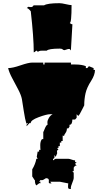

<svg xmlns="http://www.w3.org/2000/svg" viewBox="-20 -1138 662 1222"><path d="M360.8 -828.6Q289.6 -828.6 277.3 -815.4Q261.7 -815.4 245.1 -815.4Q228.5 -815.4 219.7 -806.6Q219.7 -815.4 210.4 -815.4Q199.7 -804.7 194.8 -804.7Q194.8 -899.4 175.8 -1066.4Q174.3 -1067.9 168.9 -1074.2Q158.2 -1086.4 150.4 -1086.4L159.7 -1094.7L176.8 -1092.8Q188 -1092.8 193.8 -1104H260.3Q281.7 -1117.7 358.9 -1117.7Q372.6 -1117.7 398.4 -1111.6Q424.3 -1105.5 435.5 -1105.5Q435.5 -991.7 423.8 -991.7Q433.1 -983.4 440.9 -983.4L431.2 -816.9L423.3 -826.2H414.1L390.6 -818.8Q383.3 -818.8 378.4 -823.7Q373.5 -828.6 360.8 -828.6ZM290.5 22 291 9.8Q291 -3.9 272.5 -3.9Q271.5 -3.9 262.2 2.4Q252.9 8.8 247.3 8.8Q241.7 8.8 237.8 7.8L229 18.6H237.8L236.3 29.3L231 27.3L211.4 42Q202.1 33.7 202.1 7.8L200.7 8.8L185.1 -15.1V-60.1Q205.1 -92.8 211.4 -127.4H219.7L213.9 -139.6L219.7 -173.3H229V-184.1H237.8Q236.3 -191.4 236.3 -215.1Q236.3 -238.8 247.1 -252.4H255.4V-297.9Q258.3 -301.3 262.7 -313.5Q274.4 -343.8 282.7 -343.8Q281.7 -346.7 281.7 -359.4Q281.7 -372.1 291.3 -387.9Q300.8 -403.8 314.9 -411.1H299.3Q277.3 -411.1 226.3 -392.3Q175.3 -373.5 175.3 -354.5H167.5L149.4 -334.5V-343.8L158.2 -354.5H149.4V-345.2Q138.7 -380.9 131.3 -431.4Q124 -481.9 119.4 -507.1Q114.7 -532.2 95.9 -568.4Q77.1 -604.5 57.9 -640.1Q38.6 -675.8 31.7 -704.6Q60.1 -704.6 110.8 -722.2Q161.6 -739.7 185.1 -739.7H255.4V-727.5H263.7V-739.7H431.6V-727.5H459Q501.5 -727.5 526.4 -716.8V-704.6H535.6L545.9 -716.8L575.7 -704.6V-692.9H584.5Q584.5 -661.6 560.5 -624Q532.7 -581.1 524.4 -544.2Q516.1 -507.3 516.1 -467.3Q515.1 -465.8 506.3 -447.8Q483.4 -400.4 477.5 -400.4L467.8 -411.1V-388.2L458 -377.4H440.4Q440.4 -343.8 422.4 -343.8V-331.5L414.6 -320.8H405.8Q405.8 -303.2 396.7 -291.3Q387.7 -279.3 387.7 -272.5L378.9 -275.4V-240.7H370.1V-230.5H360.8V-208H352.1V-196.3H343.8L352.1 -184.1Q342.8 -184.1 342.8 -174.1Q342.8 -164.1 343.8 -162.1L334.5 -139.6L326.2 -151.4L326.7 -138.7Q326.7 -127.4 317.4 -127.4V-117.2Q331.1 -127.4 334.5 -127.4H414.6Q421.9 -127.4 435.8 -122.3Q449.7 -117.2 458 -117.2V-106H467.8L458 -95.2L467.8 -83H458L449.2 -71.3V-48.8H440.4L449.2 -38.6V-3.9Q449.2 2.9 439.9 25.9Q430.7 48.8 430.7 55.7Q430.7 62.5 431.6 64.5H422.4Q413.1 64.5 413.1 50.5Q413.1 36.6 414.6 29.3L360.8 18.6H299.3L308.1 29.3H299.3Q290.5 29.3 290.5 22Z"/></svg>

Font: Butcherman Caps
Style: Regular
Weight: 400
Version: Version 001.003